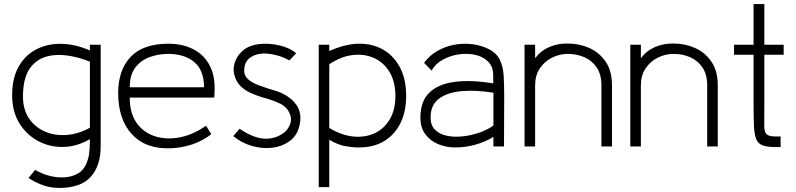

<svg xmlns="http://www.w3.org/2000/svg" viewBox="-20 -720 3913 944"><path d="M271 204Q229 204 192 191Q155 178 120 155L153 115Q184 134 221.5 144Q259 154 295.5 152Q332 150 360.5 134.5Q389 119 403 88Q415 61 418.5 34.5Q422 8 422 -36Q358 1 292 2.5Q226 4 169.5 -25.5Q113 -55 78 -109.5Q43 -164 40 -237Q37 -326 68 -385.5Q99 -445 154 -475Q209 -505 278.5 -504.5Q348 -504 422 -472V-500H475V0Q475 95 426 149.5Q377 204 271 204ZM93 -237Q95 -177 124.5 -135Q154 -93 202.5 -72.5Q251 -52 308.5 -56.5Q366 -61 422 -92V-417Q324 -455 248.5 -449Q173 -443 132 -391Q91 -339 93 -237Z M1033 -240H618Q618 -162 652.5 -114.5Q687 -67 743.5 -49.5Q800 -32 865.5 -45Q931 -58 993 -102L1019 -60Q974 -26 923.5 -9.5Q873 7 820 9Q697 14 629 -59.5Q561 -133 561 -263Q561 -375 622 -440Q683 -505 807 -505Q884 -505 939.5 -473Q995 -441 1020 -378Q1031 -350 1034 -315Q1037 -280 1033 -240ZM807 -455Q758 -455 715 -439Q672 -423 645 -387.5Q618 -352 618 -291H983Q983 -375 935 -415Q887 -455 807 -455Z M1127 -51 1158 -87Q1193 -63 1227 -50Q1261 -37 1294 -38Q1315 -39 1334.5 -45.5Q1354 -52 1373 -65Q1396 -82 1406 -108.5Q1416 -135 1405 -160Q1392 -193 1359 -209.5Q1326 -226 1285.5 -237Q1245 -248 1208 -265Q1160 -289 1141.5 -326.5Q1123 -364 1131.5 -402Q1140 -440 1171 -468.5Q1202 -497 1253 -503Q1303 -509 1355 -496.5Q1407 -484 1436 -458L1403 -423Q1372 -440 1339 -448.5Q1306 -457 1276 -457Q1239 -456 1212.5 -438.5Q1186 -421 1181 -385Q1177 -353 1196.5 -333.5Q1216 -314 1254 -300Q1292 -286 1343 -271Q1405 -249 1436.5 -205.5Q1468 -162 1451 -97Q1439 -51 1402.5 -25Q1366 1 1317.5 6.5Q1269 12 1218.5 -2.5Q1168 -17 1127 -51Z M1599 200H1547V-500H1599V-469Q1676 -504 1744 -505Q1812 -506 1864.5 -475.5Q1917 -445 1947 -387.5Q1977 -330 1977 -248Q1977 -173 1949.5 -116Q1922 -59 1870 -27Q1818 5 1745 5Q1713 5 1677 -1.5Q1641 -8 1599 -33ZM1599 -91Q1658 -55 1715.5 -49Q1773 -43 1820 -64Q1867 -85 1895.5 -132Q1924 -179 1924 -248Q1924 -318 1895.5 -365.5Q1867 -413 1819.5 -434.5Q1772 -456 1714.5 -449.5Q1657 -443 1599 -404Z M2218 5Q2174 5 2135 -11Q2096 -27 2071.5 -59.5Q2047 -92 2047 -142Q2047 -222 2091 -264.5Q2135 -307 2215.5 -317.5Q2296 -328 2405 -310V-349Q2405 -392 2380 -417Q2355 -442 2316 -450.5Q2277 -459 2234.5 -452.5Q2192 -446 2156 -426Q2120 -406 2102 -373L2065 -411Q2092 -448 2131 -470Q2170 -492 2213.5 -500Q2257 -508 2299.5 -503Q2342 -498 2376 -482Q2420 -462 2437 -427Q2454 -392 2456.5 -346Q2459 -300 2459 -245L2458 0H2406V-47Q2366 -22 2316.5 -8.5Q2267 5 2218 5ZM2406 -103V-264Q2321 -278 2250.5 -272Q2180 -266 2138.5 -235Q2097 -204 2097 -142Q2097 -104 2119 -82Q2141 -60 2177 -52.5Q2213 -45 2255 -49.5Q2297 -54 2337 -68Q2377 -82 2406 -103Z M2989 0H2937V-300Q2937 -354 2914 -388Q2891 -422 2853.5 -438.5Q2816 -455 2772 -455Q2731 -455 2694 -436.5Q2657 -418 2634 -383.5Q2611 -349 2611 -300V0H2559V-500H2611V-434Q2639 -471 2681 -489Q2723 -507 2772 -506Q2828 -506 2877.5 -484Q2927 -462 2958 -416.5Q2989 -371 2989 -300Z M3509 0H3457V-300Q3457 -354 3434 -388Q3411 -422 3373.5 -438.5Q3336 -455 3292 -455Q3251 -455 3214 -436.5Q3177 -418 3154 -383.5Q3131 -349 3131 -300V0H3079V-500H3131V-434Q3159 -471 3201 -489Q3243 -507 3292 -506Q3348 -506 3397.5 -484Q3447 -462 3478 -416.5Q3509 -371 3509 -300Z M3685 -208V-451H3589V-500H3685V-700H3738V-500H3833V-451H3738V-208Q3738 -142 3737.5 -108Q3737 -74 3747 -62Q3757 -50 3788 -49H3818V3H3791Q3751 3 3729 -5.5Q3707 -14 3698 -36.5Q3689 -59 3687 -100.5Q3685 -142 3685 -208Z"/></svg>

Font: Kulim Park ExtraLight
Style: Regular
Weight: 275
Designer: Noponies / Dale Sattler
Foundry: Noponies
Version: Version 1.000; ttfautohint (v1.8.3)